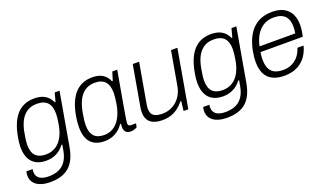

<svg xmlns="http://www.w3.org/2000/svg" viewBox="-68 -998 2806 1641"><g transform="rotate(-20 1334.5 -178.0)"><path d="M168 182C319 182 398 115 426 -46L510 -526H466L445 -447H438C410 -509 359 -538 283 -538C158 -538 73 -461 40 -272C34 -240 31 -213 31 -187C31 -62 94 -2 202 -2C259 -2 321 -23 367 -85H375C372 -68 369 -52 366 -35C346 79 282 131 174 131C112 131 62 110 62 49C62 42 63 34 65 25H8C4 40 3 54 3 62C3 143 75 182 168 182ZM217 -53C135 -53 92 -93 92 -184C92 -206 94 -229 104 -284C130 -440 205 -487 288 -487C376 -487 415 -441 415 -353C415 -331 413 -306 405 -260C377 -89 283 -53 217 -53Z M728 12C793 12 857 -17 900 -82L907 -79C905 -67 905 -56 905 -46C907 -10 926 10 966 10C989 10 1009 1 1022 -6L1029 -40H984C966 -40 957 -49 957 -66C957 -94 998 -314 1014 -408L1035 -526H990L966 -449H959C932 -511 884 -538 810 -538C685 -538 598 -457 567 -266C562 -233 559 -202 559 -176C559 -45 621 12 728 12ZM742 -39C661 -39 619 -79 619 -172C619 -194 621 -221 631 -277C658 -436 731 -487 815 -487C901 -487 939 -439 939 -350C939 -327 936 -300 929 -253C898 -76 806 -39 742 -39Z M1251 12C1321 12 1387 -9 1450 -87H1457L1447 0H1490L1582 -526H1524L1470 -217C1448 -96 1356 -40 1273 -40C1211 -40 1166 -55 1166 -122C1166 -133 1168 -148 1170 -162L1234 -526H1176L1112 -161C1109 -144 1107 -127 1107 -112C1107 -22 1167 12 1251 12Z M1776 182C1927 182 2006 115 2034 -46L2118 -526H2074L2053 -447H2046C2018 -509 1967 -538 1891 -538C1766 -538 1681 -461 1648 -272C1642 -240 1639 -213 1639 -187C1639 -62 1702 -2 1810 -2C1867 -2 1929 -23 1975 -85H1983C1980 -68 1977 -52 1974 -35C1954 79 1890 131 1782 131C1720 131 1670 110 1670 49C1670 42 1671 34 1673 25H1616C1612 40 1611 54 1611 62C1611 143 1683 182 1776 182ZM1825 -53C1743 -53 1700 -93 1700 -184C1700 -206 1702 -229 1712 -284C1738 -440 1813 -487 1896 -487C1984 -487 2023 -441 2023 -353C2023 -331 2021 -306 2013 -260C1985 -89 1891 -53 1825 -53Z M2363 12C2479 12 2569 -48 2602 -175H2546C2514 -74 2441 -38 2369 -38C2278 -38 2231 -80 2231 -184C2231 -203 2233 -224 2237 -248H2621C2630 -284 2635 -319 2635 -350C2635 -463 2575 -538 2447 -538C2289 -538 2211 -435 2180 -286C2173 -252 2169 -216 2169 -181C2169 -55 2233 12 2363 12ZM2246 -297C2272 -419 2342 -488 2442 -488C2535 -488 2576 -442 2576 -357C2576 -339 2575 -319 2571 -297Z"/></g></svg>

Font: Archivo ExtraLight
Style: Italic
Weight: 200
Italic angle: -10°
Designer: Hector Gatti
Foundry: Omnibus-Type
Version: Version 2.001